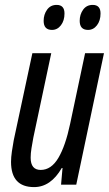

<svg xmlns="http://www.w3.org/2000/svg" viewBox="-20 -753 446 783"><path d="M243 -698Q243 -733 211 -733Q186 -733 172 -713.5Q158 -694 158 -668Q158 -631 192 -631Q214 -631 228.5 -650Q243 -669 243 -698ZM390 -698Q390 -733 358 -733Q333 -733 319 -713.5Q305 -694 305 -668Q305 -631 339 -631Q361 -631 375.5 -650Q390 -669 390 -698ZM232 -68H235L229 0H291L404 -536H327L266 -248Q247 -158 218 -109Q189 -60 146 -60Q105 -60 105 -110Q105 -128 108.5 -149Q112 -170 116 -192L189 -536H112L36 -181Q32 -160 28.5 -135.5Q25 -111 25 -93Q25 10 119 10Q187 10 232 -68Z"/></svg>

Font: Noto Sans Display Condensed
Style: Italic
Weight: 400
Width: 3
Designer: Monotype Design team
Foundry: Monotype Imaging Inc.
Version: 1.000